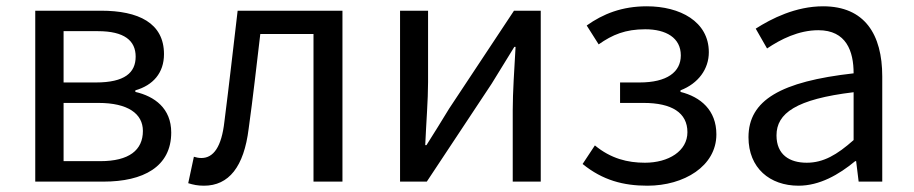

<svg xmlns="http://www.w3.org/2000/svg" viewBox="-20 -577 2904 610"><path d="M92 0H309C435 0 524 -47 524 -156C524 -233 471 -271 410 -285V-290C466 -306 501 -345 501 -405C501 -504 420 -543 301 -543H92ZM182 -250H293C386 -250 434 -216 434 -161C434 -100 390 -65 299 -65H182ZM291 -478C375 -478 411 -448 411 -397C411 -346 376 -315 285 -315H182V-478Z M628 13C707 13 755 -47 770 -168C784 -268 795 -369 807 -469H976V0H1068V-543H735C721 -425 708 -308 693 -191C684 -110 658 -75 620 -75C610 -75 603 -77 596 -79L578 5C594 10 608 13 628 13Z M1251 0H1336L1542 -311C1562 -344 1593 -394 1614 -428H1618C1614 -357 1609 -284 1609 -227V0H1698V-543H1613L1407 -232C1387 -199 1356 -149 1335 -116H1331C1334 -186 1340 -259 1340 -316V-543H1251Z M2037 13C2153 13 2256 -49 2256 -150C2256 -227 2206 -269 2142 -285V-290C2199 -312 2232 -358 2232 -411C2232 -509 2140 -557 2035 -557C1956 -557 1896 -533 1844 -496L1882 -436C1926 -467 1967 -484 2030 -484C2096 -484 2143 -457 2143 -401C2143 -348 2099 -315 2012 -315H1950V-250H2025C2114 -250 2164 -219 2164 -157C2164 -97 2104 -60 2029 -60C1974 -60 1921 -73 1870 -115L1831 -56C1895 -4 1961 13 2037 13Z M2517 13C2584 13 2645 -22 2697 -65H2700L2708 0H2783V-334C2783 -468 2727 -557 2595 -557C2508 -557 2431 -518 2381 -486L2417 -423C2460 -452 2517 -481 2580 -481C2669 -481 2692 -414 2692 -344C2461 -318 2358 -259 2358 -141C2358 -43 2426 13 2517 13ZM2543 -60C2489 -60 2447 -85 2447 -147C2447 -217 2509 -262 2692 -284V-132C2639 -85 2596 -60 2543 -60Z"/></svg>

Font: Noto Sans KR Regular
Style: Regular
Weight: 400
Designer: Ryoko NISHIZUKA  (kana & ideographs); Paul D. Hunt (Latin, Greek & Cyrillic); Wenlong ZHANG  (bopomofo); Sandoll Communi
Foundry: Adobe Systems Incorporated
Version: Version 1.004;PS 1.004;hotconv 1.0.82;makeotf.lib2.5.63406